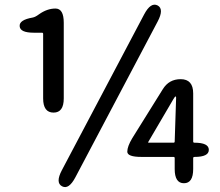

<svg xmlns="http://www.w3.org/2000/svg" viewBox="-20 -773 928 810"><path d="M242 13Q213 -2 241 -55L588 -712Q616 -765 645 -750Q673 -735 645 -682L298 -25Q270 28 242 13ZM756 0Q717 0 717 -60V-106Q717 -111 712 -111H577Q517 -111 517 -133Q517 -155 538 -190L667 -397Q693 -439 742 -439Q795 -439 795 -379V-176Q795 -171 800 -171Q861 -171 861 -141Q861 -111 801 -111Q795 -111 795 -106V-60Q795 0 756 0ZM606 -175Q603 -171 608 -171H712Q717 -171 717 -176L723 -361Q723 -366 720.5 -366Q718 -366 711 -354ZM206 -298Q162 -298 162 -358V-630Q162 -635 157 -635H123Q65 -635 63 -662Q60 -689 118 -699Q129 -701 145 -713Q179 -737 214 -737Q249 -737 249 -677V-358Q249 -298 206 -298Z"/></svg>

Font: Resource Han Rounded TW Medium
Style: Regular
Weight: 500
Designer: Cyano Hao (round all glyphs); Ryoko NISHIZUKA 西塚涼子 (kana, bopomofo & ideographs); Paul D. Hunt (Latin, Greek & Cyrillic)
Foundry: Cyano Hao
Version: 0.990